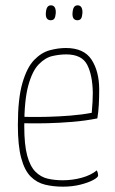

<svg xmlns="http://www.w3.org/2000/svg" viewBox="-20 -690 430 720"><path d="M216 10Q180 10 149 2.5Q118 -5 95 -28Q72 -51 59.5 -97.5Q47 -144 47 -221Q47 -320 64 -378.5Q81 -437 108 -465Q135 -493 166.5 -501.5Q198 -510 227 -510Q295 -510 323.5 -466Q352 -422 352 -354Q352 -325 350.5 -297Q349 -269 345 -246Q300 -237 251 -233Q202 -229 160 -228Q118 -227 92 -227.5Q66 -228 66 -228V-252Q66 -252 92.5 -251.5Q119 -251 159.5 -252Q200 -253 244 -256.5Q288 -260 324 -267Q326 -290 327 -307Q328 -324 328 -342Q327 -408 307 -447Q287 -486 228 -486Q204 -486 177 -480Q150 -474 125.5 -449Q101 -424 86 -369Q71 -314 71 -217Q71 -147 82 -106.5Q93 -66 113 -46Q133 -26 159 -20Q185 -14 215 -14Q252 -14 286.5 -23.5Q321 -33 343 -51Q346 -45 347 -40Q348 -35 348 -32Q348 -25 329.5 -15Q311 -5 281 2.5Q251 10 216 10ZM169 -614Q159 -615 155 -622Q151 -629 152 -642Q153 -656 157.5 -663Q162 -670 171 -670Q181 -670 185.5 -662Q190 -654 189 -640Q188 -627 184 -620.5Q180 -614 169 -614ZM269 -614Q259 -615 255 -622Q251 -629 252 -642Q253 -656 257.5 -663Q262 -670 271 -670Q281 -670 285.5 -662Q290 -654 289 -640Q288 -627 284 -620.5Q280 -614 269 -614Z"/></svg>

Font: Yanone Kaffeesatz ExtraLight ExtraLight
Style: Regular
Weight: 250
Version: Version 2.003